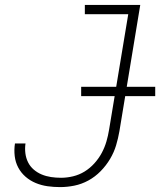

<svg xmlns="http://www.w3.org/2000/svg" viewBox="-20 -755 653 783"><path d="M225 8Q199 8 174 4.5Q149 1 126 -8.5Q103 -18 84.5 -34Q66 -50 54.5 -71.5Q43 -93 40 -118.5Q37 -144 41 -170H84Q81 -150 83.5 -130Q86 -110 94.5 -93Q103 -76 117.5 -63.5Q132 -51 150 -43.5Q168 -36 188 -33Q208 -30 229 -30Q253 -30 278 -36Q303 -42 325 -55.5Q347 -69 365 -89Q383 -109 395 -131.5Q407 -154 414 -178Q421 -202 425 -227L503 -697H326V-735H552L467 -220Q462 -191 453.5 -162.5Q445 -134 429 -107Q413 -80 390.5 -57Q368 -34 340.5 -19Q313 -4 283.5 2Q254 8 225 8ZM613 -363H311V-401H613Z"/></svg>

Font: Iosevka XLt Ex Obl
Style: Regular
Weight: 200
Width: 7
Italic angle: -9°
Monospace: yes
Designer: Belleve Invis
Foundry: Belleve Invis
Version: Version 32.5.0; ttfautohint (v1.8.4)